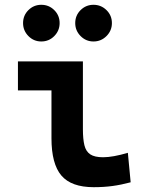

<svg xmlns="http://www.w3.org/2000/svg" viewBox="-20 -775 626 805"><path d="M373 9.8Q278.8 9.8 237.3 -39.1Q195.8 -87.9 195.8 -195.3V-517.6H327.6V-232.9Q327.6 -191.9 333.9 -166Q340.2 -140.1 358.4 -127.9Q376.6 -115.7 412.1 -115.7Q453.1 -115.7 516.1 -134.3L527.8 -10.7Q487.8 0 451.4 4.9Q415 9.8 373 9.8ZM55.2 -396V-517.6H218.8V-396ZM371.9 -601.1Q340.5 -601.1 317.9 -623.8Q295.4 -646.6 295.4 -678.2Q295.4 -710.4 317.9 -732.7Q340.5 -754.9 371.9 -754.9Q403.8 -754.9 426.5 -732.6Q449.2 -710.3 449.2 -678.2Q449.2 -646.6 426.5 -623.8Q403.8 -601.1 371.9 -601.1ZM153.1 -601.1Q121.6 -601.1 99.1 -623.8Q76.7 -646.6 76.7 -678.2Q76.7 -710.4 99.2 -732.7Q121.7 -754.9 153.1 -754.9Q185.1 -754.9 207.5 -732.6Q230 -710.3 230 -678.2Q230 -646.6 207.6 -623.8Q185.2 -601.1 153.1 -601.1Z"/></svg>

Font: Cascadia Mono
Style: Regular
Weight: 400
Monospace: yes
Designer: Aaron Bell
Foundry: Saja Typeworks
Version: Version 2102.003